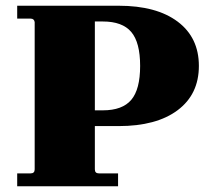

<svg xmlns="http://www.w3.org/2000/svg" viewBox="-20 -650 734 670"><path d="M311 -59Q311 -45 325 -45H392V0H40V-45H87Q101 -45 101 -59V-573Q99 -585 87 -585H40V-630H394Q526 -630 600 -574.5Q674 -519 674 -420Q674 -321 600 -265.5Q526 -210 394 -210H311ZM339 -575H311V-265H339Q407 -265 438 -301.5Q469 -338 469 -420Q469 -502 438 -538.5Q407 -575 339 -575Z"/></svg>

Font: Arapey Black
Style: Regular
Weight: 900
Designer: Eduardo Rodriguez Tunni
Foundry: Eduardo Rodriguez Tunni
Version: Version 4.000